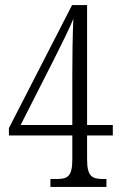

<svg xmlns="http://www.w3.org/2000/svg" viewBox="-20 -734 474 754"><path d="M178 0H398V-31H387C342 -31 322 -40 322 -108V-202H423V-243H322V-714H263L15 -231V-202H264V-108C264 -40 245 -31 201 -31H178ZM61 -243 190 -497C212 -540 258 -633 268 -660C265 -597 264 -501 264 -443V-243Z"/></svg>

Font: Noto Serif Devanagari ExtraCondensed Light
Style: Regular
Weight: 300
Width: 2
Designer: Universal Thirst, Indian Type Foundry and the Monotype Design Team
Foundry: Monotype Imaging Inc.
Version: Version 2.004